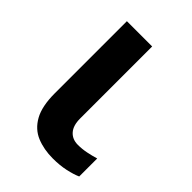

<svg xmlns="http://www.w3.org/2000/svg" viewBox="-169 -620 709 709"><g transform="rotate(45 185.0 -266.0)"><path d="M203 -166Q203 -129 220 -110Q237 -91 266 -91Q288 -91 310 -95.5Q332 -100 352 -106V-12Q332 -3 302 3.5Q272 10 236 10Q189 10 151.5 -5.5Q114 -21 92.5 -59.5Q71 -98 71 -166V-542H203Z"/></g></svg>

Font: Noto Sans Display SemiBold
Style: Regular
Weight: 600
Designer: Monotype Design Team
Foundry: Monotype Imaging Inc.
Version: Version 2.003